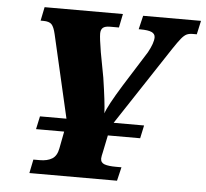

<svg xmlns="http://www.w3.org/2000/svg" viewBox="-51 -768 884 823"><g transform="rotate(5 390.5 -357.0)"><path d="M781 -714 768 -655H751Q735 -655 724.5 -650Q714 -645 702 -630.5Q690 -616 668 -583L446 -246H577L565 -190H426L411 -117Q409 -108 407.5 -101Q406 -94 406 -89Q406 -71 423 -65Q440 -59 473 -59H496L482 0H105L117 -59H145Q177 -59 197.5 -71.5Q218 -84 224 -117L238 -190H117L129 -246H243L161 -602Q154 -633 143.5 -644Q133 -655 108 -655H96L108 -714H445L433 -655H395Q373 -655 364 -647Q355 -639 355 -622Q355 -602 365 -542L385 -435Q401 -330 403 -283Q413 -315 471 -409L566 -560Q589 -602 589 -626Q589 -641 574 -648Q559 -655 525 -655H518L532 -714Z"/></g></svg>

Font: Noto Serif NarrowBlack
Style: Italic
Weight: 900
Width: 4
Italic angle: -12°
Designer: Monotype Design Team
Foundry: Monotype Imaging Inc.
Version: Version 1.001